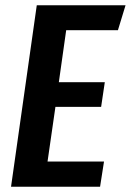

<svg xmlns="http://www.w3.org/2000/svg" viewBox="-20 -711 498 731"><path d="M458 -691 429 -596H232L204 -398H379L365 -304H191L161 -96H376L361 0H22L120 -691Z"/></svg>

Font: Fira Sans Extra Condensed Medium
Style: Italic
Weight: 500
Width: 3
Italic angle: -8°
Designer: Carrois Corporate & Edenspiekermann AG
Foundry: Carrois Corporate GbR & Edenspiekermann AG
Version: Version 4.203